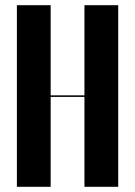

<svg xmlns="http://www.w3.org/2000/svg" viewBox="-20 -719 520 739"><path d="M45 -699V0H175V-346H305V0H435V-699H305V-352H175V-699Z"/></svg>

Font: Moniqa Black
Style: Regular
Weight: 900
Designer: Rajesh Rajput
Foundry: Rajesh Rajput
Version: Version 1.000